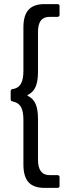

<svg xmlns="http://www.w3.org/2000/svg" viewBox="-20 -794 342 935"><path d="M94 7V-210Q94 -253 81.5 -274Q69 -295 41 -300Q32 -302 32 -310V-350Q32 -359 41 -360Q69 -364 81.5 -385.5Q94 -407 94 -449V-661Q94 -719 119 -746.5Q144 -774 197 -774H260Q270 -774 270 -764V-722Q270 -712 260 -712H222Q193 -712 179 -694Q165 -676 165 -638V-444Q165 -398 153.5 -371.5Q142 -345 116 -332Q111 -330 116 -327Q142 -314 153.5 -287.5Q165 -261 165 -215V-16Q165 59 222 59H260Q270 59 270 69V111Q270 121 260 121H197Q144 121 119 93.5Q94 66 94 7Z"/></svg>

Font: Amber EN
Style: Regular
Weight: 400
Designer: Jeremy Tribby
Foundry: Tribby Type Co.
Version: Version 1.403 November 24, 2021